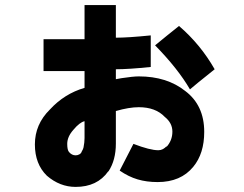

<svg xmlns="http://www.w3.org/2000/svg" viewBox="-20 -597 960 754"><path d="M468 38Q481 14 504 -32Q569 -7 602 -7Q621 -7 636 -25Q635 -24 634 -22.5Q633 -21 633 -19Q657 -45 657 -80Q657 -114 627 -138Q591 -176 525 -176Q487 -176 435 -161V-33Q435 32 406 76H405Q362 137 277 137Q215 137 164 93Q117 47 117 -30Q117 -109 176 -167Q233 -229 312 -252V-318H151V-443H312V-577H435V-449Q483 -449 572 -458V-334Q485 -325 435 -325V-286Q449 -288 457 -290Q503 -297 525 -297Q635 -297 707 -240Q782 -184 782 -79Q782 6 739 58Q690 118 599 118Q556 118 520.5 107.5Q485 97 450 73ZM792 -300Q759 -274 726 -246Q679 -327 589 -419L638 -459Q683 -495 683 -495Q767 -423 823 -325ZM312 -121Q293 -117 268 -87Q244 -60 244 -32Q244 -8 251 0Q262 13 277 13Q285 13 292 9Q299 5 301 -2Q307 -12 308 -18Q312 -38 312 -55Z"/></svg>

Font: BM Euljiro oraeorae
Style: Regular
Weight: 400
Designer: Bongjin Kim; Bomjun Kim; Myungsoo Han; Hyesun Chae; Mikyoung Jeong; Wujin Sim; Minjae Kang; Suwha Jang;
Foundry: Sandoll Inc.
Version: Version 1.000;hotconv 1.0.109;makeexe 2.5.65596